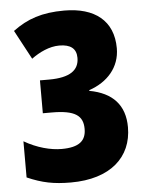

<svg xmlns="http://www.w3.org/2000/svg" viewBox="-53 -767 627 820"><g transform="rotate(-5 261.0 -357.0)"><path d="M463 -544C463 -663 383 -724 253 -724C157 -724 94 -702 32 -656L99 -531C133 -556 176 -577 219 -577C267 -577 292 -558 292 -518C292 -465 253 -436 163 -436H124V-295H162C262 -295 296 -270 296 -213C296 -162 266 -136 191 -136C144 -136 86 -151 31 -183V-28C95 0 145 10 218 10C388 10 481 -76 481 -204C481 -299 429 -355 330 -373V-376C410 -403 463 -463 463 -544Z"/></g></svg>

Font: Noto Sans Georgian Condensed Black
Style: Regular
Weight: 900
Width: 3
Designer: Monotype Design Team, Akaki Razmadze
Foundry: Google LLC
Version: Version 2.005